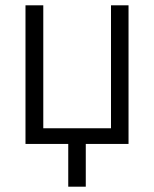

<svg xmlns="http://www.w3.org/2000/svg" viewBox="-20 -542 581 723"><path d="M237 0H76V-522H143V-59H398V-522H464V0H303V161H237Z"/></svg>

Font: PTCRaleway
Style: Regular
Weight: 400
Designer: Matt McInerney, Pablo Impallari, Rodrigo Fuenzalida
Foundry: Matt McInerney, Pablo Impallari, Rodrigo Fuenzalida
Version: Version 3.000g; ttfautohint (v1.5) -l 8 -r 28 -G 28 -x 14 -D